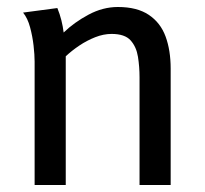

<svg xmlns="http://www.w3.org/2000/svg" viewBox="-20 -529 587 549"><path d="M144 -506Q151 -489 155.5 -471Q160 -453 162 -436Q192 -465 233 -487Q274 -509 317 -509Q372 -509 405.5 -486.5Q439 -464 453.5 -424.5Q468 -385 468 -333V0H379V-308Q379 -338 374.5 -366.5Q370 -395 353.5 -413.5Q337 -432 299 -432Q276 -432 252 -422.5Q228 -413 206.5 -398.5Q185 -384 168 -368V0H79V-353Q79 -372 76 -398.5Q73 -425 66 -451Q59 -477 46 -493Z"/></svg>

Font: Rosario Medium
Style: Regular
Weight: 500
Version: Version 1.201